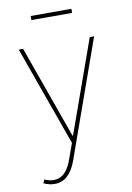

<svg xmlns="http://www.w3.org/2000/svg" viewBox="-100 -777 723 1055"><g transform="rotate(-10 261.5 -250.0)"><path d="M117.9 215.9Q89.5 215.9 56.8 201.7L65.3 181.8Q171.5 227.3 217.3 100.9L250 9.9L51.1 -545.5H75.3L259.9 -28.4H262.8L447.4 -545.5H471.6L238.6 109.4Q199.2 216.6 117.9 215.9ZM375 -715.9V-693.2H147.7V-715.9Z"/></g></svg>

Font: Inter UI Thin
Style: Regular
Weight: 100
Designer: Rasmus Andersson
Foundry: rsms
Version: 3.2;8d6f07862